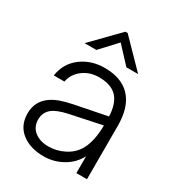

<svg xmlns="http://www.w3.org/2000/svg" viewBox="-187 -895 935 1019"><g transform="rotate(30 280.5 -385.0)"><path d="M48 -146Q48 -219 107 -261Q133 -279 164.5 -289.5Q196 -300 235 -308L431 -347Q428 -423 394 -461Q358 -501 282 -501Q226 -501 184.5 -470Q143 -439 133 -389H68Q80 -468 140.5 -513.5Q201 -559 283 -559Q386 -559 440 -502Q496 -443 496 -328V0H431V-103Q404 -52 355 -23Q300 10 235 10Q152 10 100 -31Q48 -72 48 -146ZM324 -70Q382 -98 406.5 -154.5Q431 -211 431 -292L236 -251Q172 -237 144 -214Q113 -188 113 -146Q113 -100 146 -74Q179 -48 230 -48Q280 -48 324 -70ZM196 -619H124L281 -780H295L452 -619H380L288 -718Z"/></g></svg>

Font: Open Sauce One Light
Style: Regular
Weight: 300
Designer: Alfredo Marco Pradil
Foundry: Creative Sauce Fz LLC
Version: Version 1.477